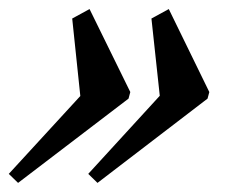

<svg xmlns="http://www.w3.org/2000/svg" viewBox="-84 -420 499 426"><path d="M132.3 -14.2 111.8 -34.2 270.5 -207.5 252 -378.9 290.5 -399.9 380.4 -215.8 376.5 -201.2ZM-43.9 -14.2 -64.5 -34.2 94.2 -207 76.2 -378.9 114.7 -399.9 205.1 -215.8 201.2 -201.2Z"/></svg>

Font: Elstob
Style: Bold Italic
Weight: 700
Italic angle: -20°
Designer: Peter S. Baker
Version: Version 1.015